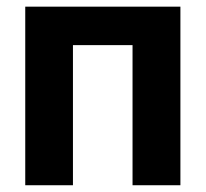

<svg xmlns="http://www.w3.org/2000/svg" viewBox="-20 -548 608 568"><path d="M409.2 -528.3V-414.5H156.7V-528.3ZM195.8 -528.3V0H54.7V-528.3ZM513.7 -528.3V0H372.1V-528.3Z"/></svg>

Font: RobotoDEMO
Style: Regular
Weight: 400
Designer: Christian Robertson
Foundry: Google
Version: Version 2.136